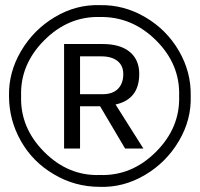

<svg xmlns="http://www.w3.org/2000/svg" viewBox="-20 -718 777 746"><path d="M721 -345Q724 -253 675 -170Q626 -87 543 -38Q460 11 368 8Q271 8 189 -41Q107 -89 61 -170.5Q15 -252 15 -345Q13 -437 62 -520Q111 -603 193.5 -652Q276 -701 368 -698Q461 -700 544 -651.5Q627 -603 675 -520.5Q723 -438 721 -345ZM676 -345Q680 -468 586.5 -561Q493 -654 368 -652Q245 -655 151.5 -561Q58 -467 62 -345Q58 -222 151.5 -128Q245 -34 368 -38Q492 -34 586 -128Q680 -222 676 -345ZM537 -141H466L369 -305H291V-141H229V-547H378Q447 -547 484 -516.5Q521 -486 521 -431Q521 -332 429 -312ZM459 -430Q459 -463 436.5 -481Q414 -499 374 -499H291V-352H379Q418 -352 438.5 -373Q459 -394 459 -430Z"/></svg>

Font: Libra Sans
Style: Regular
Weight: 400
Foundry: Context Ltd
Version: Version 1.002